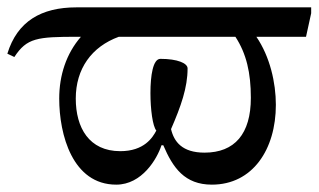

<svg xmlns="http://www.w3.org/2000/svg" viewBox="-24 -491 866 522"><path d="M137 -223C137 -125 173 11 292 11C362 11 403 -59 415 -96H420C446 -35 478 11 552 11C663 11 726 -85 726 -206C726 -266 710 -337 673 -391H808L822 -455V-471H184C88 -471 23 -433 -4 -345L15 -336C49 -388 77 -391 187 -391H196C156 -345 137 -286 137 -223ZM441 -140C468 -202 486 -253 486 -305C486 -319 459 -331 412 -331C392 -331 385 -286 385 -238C385 -194 391 -148 401 -136C391 -117 368 -80 303 -80C218 -80 182 -144 182 -223C182 -304 225 -364 299 -391H616C646 -345 658 -293 658 -225C658 -127 614 -76 532 -76C471 -76 449 -106 441 -140Z"/></svg>

Font: mjx-stx-n
Style: Regular
Weight: 500
Version: 1.0.0